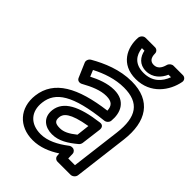

<svg xmlns="http://www.w3.org/2000/svg" viewBox="-224 -833 971 971"><g transform="rotate(45 261.5 -348.0)"><path d="M93 -132C103 -216 175 -267 379 -289C392 -290 404 -302 405 -314C411 -373 388 -435 305 -435C258 -435 211 -416 172 -396L158 -430C210 -457 270 -478 332 -478C440 -478 483 -419 467 -291L434 -25H386L385 -58C384 -70 374 -79 363 -79H360C354 -79 348 -77 343 -73C297 -38 249 -13 200 -13C127 -13 84 -59 93 -132ZM43 -132C31 -33 94 37 193 37C245 37 293 17 336 -11L337 4C337 15 347 25 359 25H453C464 25 479 15 481 0L517 -291C535 -437 476 -528 338 -528C253 -528 176 -495 115 -460C104 -454 97 -439 102 -427L135 -350C141 -336 157 -334 169 -341C214 -366 258 -385 299 -385C341 -385 353 -367 355 -336C168 -312 58 -253 43 -132ZM156 -141C149 -81 192 -53 241 -53C290 -53 330 -79 372 -114C378 -119 381 -126 382 -132L396 -242C397 -252 393 -270 371 -267C237 -250 165 -212 156 -141ZM206 -141C209 -166 229 -194 342 -213L334 -143C300 -116 275 -103 247 -103C214 -103 203 -113 206 -141ZM349 -600C286 -600 260 -637 255 -683H273C280 -647 304 -615 351 -615C399 -615 430 -648 445 -683H463C446 -637 412 -600 349 -600ZM343 -550C449 -550 506 -632 520 -706C523 -722 511 -733 498 -733H431C419 -733 407 -723 404 -711C396 -681 381 -665 357 -665C333 -665 321 -681 321 -711C321 -723 311 -733 299 -733H232C216 -733 205 -719 204 -706C199 -632 237 -550 343 -550Z"/></g></svg>

Font: Falling Sky
Style: OuObl
Weight: 400
Designer: Paul D. Hunt
Foundry: Adobe Systems Incorporated
Version: Version 1.02